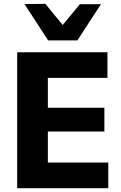

<svg xmlns="http://www.w3.org/2000/svg" viewBox="-20 -987 636 1007"><path d="M70 0V-713H543.5V-578.5H231V-422H527.5V-297H231V-134.5H548V0ZM232.5 -775Q201.5 -823.5 170.2 -871Q139 -918.5 108.5 -965.5L218 -967Q240.5 -939 263.2 -911.5Q286 -884 309 -856Q332 -883.5 354.2 -910.8Q376.5 -938 399 -965H509.5Q479 -918.5 448 -871Q417 -823.5 386 -775Z"/></svg>

Font: Commissioner
Style: Bold
Weight: 700
Designer: Kostas Bartsokas
Foundry: Kostas Bartsokas
Version: Version 1.000; ttfautohint (v1.8.3)